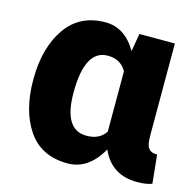

<svg xmlns="http://www.w3.org/2000/svg" viewBox="-94 -671 829 812"><g transform="rotate(15 321.0 -265.0)"><path d="M271.5 -574.2Q356.4 -574.2 408.2 -485.4L421.9 -563.5H577.1V-158.2Q577.1 -120.1 587.9 -105.5Q598.6 -90.8 621.1 -90.8H626L638.7 34.2Q613.3 43.9 574.2 43.9Q460.9 43.9 417 -56.6Q360.4 43.9 269.5 43.9Q154.3 43.9 96.2 -40.5Q38.1 -125 38.1 -262.2Q38.1 -399.4 98.1 -486.8Q158.2 -574.2 271.5 -574.2ZM216.8 -252Q216.8 -89.8 316.4 -89.8Q373 -89.8 399.4 -129.9V-394.5Q373 -440.4 317.4 -440.4Q216.8 -440.4 216.8 -252Z"/></g></svg>

Font: GenEi M Gothic v2 Heavy
Style: Regular
Weight: 800
Version: Version 2.0